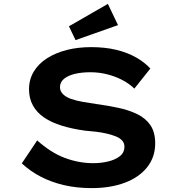

<svg xmlns="http://www.w3.org/2000/svg" viewBox="-20 -956 921 986"><path d="M451 10Q373 10 307.5 -5.5Q242 -21 188.5 -49Q135 -77 92 -117L171 -235Q241 -172 313 -145Q385 -118 460 -118Q497 -118 534 -126.5Q571 -135 595 -153.5Q619 -172 619 -203Q619 -221 607.5 -234Q596 -247 575 -255.5Q554 -264 528 -270Q502 -276 473 -279.5Q444 -283 417 -285Q351 -294 297.5 -310.5Q244 -327 206.5 -352.5Q169 -378 149 -414.5Q129 -451 129 -497Q129 -548 153.5 -588.5Q178 -629 222 -657Q266 -685 323.5 -699.5Q381 -714 448 -714Q520 -714 577.5 -700Q635 -686 679 -661Q723 -636 752 -604L670 -501Q642 -528 605.5 -546.5Q569 -565 528 -575Q487 -585 444 -585Q399 -585 364 -576.5Q329 -568 308.5 -551Q288 -534 288 -508Q288 -488 303.5 -472.5Q319 -457 345 -448Q371 -439 404.5 -433Q438 -427 473 -422Q532 -414 586.5 -402.5Q641 -391 684.5 -370Q728 -349 752.5 -313Q777 -277 777 -220Q777 -149 735.5 -97Q694 -45 620.5 -17.5Q547 10 451 10ZM368 -750 334 -821 534 -936 586 -827Z"/></svg>

Font: Lexend Tera SemiBold
Style: Regular
Weight: 600
Version: Version 1.007